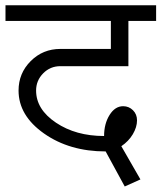

<svg xmlns="http://www.w3.org/2000/svg" viewBox="-41 -670 602 717"><path d="M-20.5 -591.8V-650.4H542V-591.8H438.5V-422.9H184.6Q146.5 -422.9 120.1 -396Q93.8 -369.1 93.8 -332Q93.8 -261.7 168 -211.9Q242.2 -162.1 347.7 -162.1Q347.7 -208 368.2 -240.7Q388.7 -273.4 418.9 -273.4Q440.4 -273.4 455.6 -258.3Q470.7 -243.2 470.7 -220.7Q470.7 -195.3 455.1 -168.9Q439.5 -142.6 412.1 -124L483.4 0L424.8 26.4L353.5 -104.5Q218.8 -104.5 123.5 -171.4Q28.3 -238.3 28.3 -332Q28.3 -396.5 73.7 -441.9Q119.1 -487.3 184.6 -487.3H373V-591.8Z"/></svg>

Font: Lohit Marathi
Style: Regular
Weight: 400
Version: 2.94.2